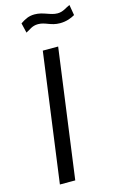

<svg xmlns="http://www.w3.org/2000/svg" viewBox="-138 -981 648 1038"><g transform="rotate(-15 186.5 -462.0)"><path d="M373 -865 363 -924C340 -915 322 -897 290 -897C249 -897 217 -924 167 -924C133 -924 111 -911 87 -895L100 -840C122 -850 137 -868 172 -868C213 -868 237 -842 289 -842C326 -842 354 -854 373 -865ZM160 -723 62 0H148L246 -723Z"/></g></svg>

Font: United Sans
Style: Italic
Weight: 400
Italic angle: -8°
Designer: Pablo Impallari, Rodrigo Fuenzalida (Modified by Dan O. Williams)
Version: Version 1.000;PS 001.000;hotconv 1.0.88;makeotf.lib2.5.64775